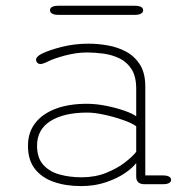

<svg xmlns="http://www.w3.org/2000/svg" viewBox="-20 -639 659 666"><path d="M481 0Q467 0 459.8 -6.8Q452.5 -13.5 452.5 -26V-73.5Q441 -57.5 413.8 -38.8Q386.5 -20 347.5 -6.8Q308.5 6.5 261.5 6.5Q208.5 6.5 166.8 -8Q125 -22.5 101 -53.2Q77 -84 77 -133.5Q77 -179 101.8 -211.5Q126.5 -244 172.5 -261.5Q218.5 -279 281.5 -279Q313 -279 348 -272Q383 -265 411.5 -255Q440 -245 452.5 -235.5V-331Q452.5 -373.5 436.5 -398.8Q420.5 -424 394.5 -436.5Q368.5 -449 338.8 -453Q309 -457 281 -457Q246 -457 205.8 -446.5Q165.5 -436 141.5 -423.5Q135.5 -420.5 130 -418.8Q124.5 -417 120.5 -417Q113 -417 109 -421.8Q105 -426.5 105 -431.5Q105 -437 110 -442.2Q115 -447.5 124.5 -452.5Q151 -465.5 194.8 -476.5Q238.5 -487.5 287.5 -487.5Q319.5 -487.5 353.8 -481.5Q388 -475.5 417.5 -459.8Q447 -444 465.5 -414.8Q484 -385.5 484 -339V-30.5H545Q559 -30.5 566.2 -26.5Q573.5 -22.5 573.5 -15Q573.5 -8 566.2 -4Q559 0 545 0ZM452.5 -201Q438.5 -211.5 407.5 -222.5Q376.5 -233.5 342.2 -241Q308 -248.5 282.5 -248.5Q202 -248.5 155.2 -219.2Q108.5 -190 108.5 -133.5Q108.5 -92 129.5 -68Q150.5 -44 185.8 -34Q221 -24 263.5 -24Q310 -24 348.5 -39.5Q387 -55 414 -76Q441 -97 452.5 -112.5ZM153.5 -603.5Q153.5 -611 160.8 -615Q168 -619 182 -619H448Q462 -619 469.2 -615Q476.5 -611 476.5 -603.5Q476.5 -596 469.2 -591.8Q462 -587.5 448 -587.5H182Q168 -587.5 160.8 -591.8Q153.5 -596 153.5 -603.5Z"/></svg>

Font: Sono ExtraLight Monospace ExtraLight
Style: Regular
Weight: 250
Version: Version 2.112